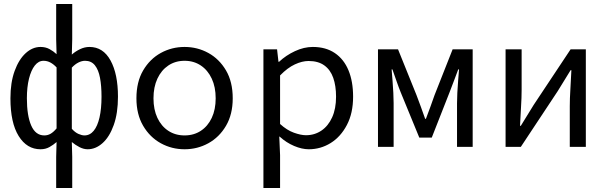

<svg xmlns="http://www.w3.org/2000/svg" viewBox="-20 -732 3040 957"><path d="M260 205V50L262 -24Q246 -10 226.5 1Q207 12 182 12Q114 12 73 -54Q32 -120 32 -242Q32 -321 53 -378.5Q74 -436 108 -467Q142 -498 182 -498Q207 -498 226.5 -487.5Q246 -477 262 -462L260 -536V-712H340V-536L338 -460Q356 -476 379 -487Q402 -498 426 -498Q494 -498 531 -430.5Q568 -363 568 -250Q568 -168 547 -109Q526 -50 491.5 -19Q457 12 417 12Q397 12 376.5 1.5Q356 -9 338 -24L340 50V205ZM201 -57Q218 -57 232.5 -65.5Q247 -74 262 -92V-396Q247 -412 231 -420.5Q215 -429 197 -429Q172 -429 153.5 -405.5Q135 -382 124.5 -340Q114 -298 114 -242Q114 -156 135.5 -106.5Q157 -57 201 -57ZM401 -57Q428 -57 447 -80Q466 -103 476 -146.5Q486 -190 486 -250Q486 -304 478.5 -344Q471 -384 453 -406.5Q435 -429 404 -429Q388 -429 371 -420.5Q354 -412 338 -395V-90Q354 -72 371 -64.5Q388 -57 401 -57Z M900 12Q836 12 781.5 -18Q727 -48 693.5 -105Q660 -162 660 -242Q660 -324 693.5 -381Q727 -438 781.5 -468Q836 -498 900 -498Q964 -498 1018.5 -468Q1073 -438 1106.5 -381Q1140 -324 1140 -242Q1140 -162 1106.5 -105Q1073 -48 1018.5 -18Q964 12 900 12ZM900 -57Q946 -57 981 -80Q1016 -103 1035.5 -144.5Q1055 -186 1055 -242Q1055 -298 1035.5 -340Q1016 -382 981 -405.5Q946 -429 900 -429Q854 -429 819 -405.5Q784 -382 764.5 -340Q745 -298 745 -242Q745 -186 764.5 -144.5Q784 -103 819 -80Q854 -57 900 -57Z M1293 205V-486H1361L1368 -424H1371Q1405 -456 1450 -477Q1495 -498 1539 -498Q1604 -498 1649 -467.5Q1694 -437 1717 -381.5Q1740 -326 1740 -250Q1740 -168 1709 -109Q1678 -50 1628 -19Q1578 12 1519 12Q1485 12 1446 -4.5Q1407 -21 1374 -51H1372L1376 41V205ZM1505 -58Q1548 -58 1582 -81Q1616 -104 1635.5 -147Q1655 -190 1655 -250Q1655 -304 1641 -344Q1627 -384 1596.5 -406Q1566 -428 1518 -428Q1486 -428 1449.5 -411Q1413 -394 1376 -356V-114Q1410 -83 1445 -70.5Q1480 -58 1505 -58Z M1864 0V-486H1964L2056 -258Q2067 -228 2078 -199Q2089 -170 2099 -140H2103Q2114 -170 2125 -199Q2136 -228 2146 -258L2236 -486H2336V0H2258V-218Q2258 -240 2259.5 -269.5Q2261 -299 2263.5 -330Q2266 -361 2268 -386H2264Q2254 -358 2242 -327.5Q2230 -297 2220 -270L2132 -46H2070L1978 -270Q1967 -297 1956.5 -327.5Q1946 -358 1936 -386H1932Q1934 -361 1936.5 -330Q1939 -299 1940.5 -269.5Q1942 -240 1942 -218V0Z M2500 0V-486H2580V-284Q2580 -245 2577 -198.5Q2574 -152 2572 -105H2576Q2590 -128 2608 -157Q2626 -186 2640 -209L2824 -486H2900V0H2820V-202Q2820 -241 2823 -288Q2826 -335 2828 -382H2824Q2810 -360 2792 -330Q2774 -300 2760 -278L2576 0Z"/></svg>

Font: Source Code Variable
Style: Regular
Weight: 400
Monospace: yes
Designer: Paul D. Hunt, Teo Tuominen
Foundry: Adobe Systems Incorporated
Version: Version 1.010;hotconv 1.0.106;makeotfexe 2.5.65593